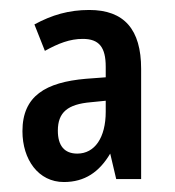

<svg xmlns="http://www.w3.org/2000/svg" viewBox="-20 -742 351 385"><path d="M159 -722C118 -722 84 -712 49 -693L70 -640C97 -655 120 -664 146 -664C179 -664 192 -647 192 -608V-587L152 -584C72 -577 25 -550 25 -479C25 -422 57 -377 108 -377C150 -377 179 -397 201 -434L213 -383H263V-604C263 -683 229 -722 159 -722ZM162 -537 192 -540V-518C192 -466 170 -434 135 -434C109 -434 96 -450 96 -480C96 -517 116 -533 162 -537Z"/></svg>

Font: Noto Sans Arabic ExtCond Med
Style: Regular
Weight: 500
Width: 2
Designer: Monotype Design Team, Nadine Chahine, Nizar Qandah and Khaled Hosny
Foundry: Monotype Imaging Inc.
Version: Version 2.012